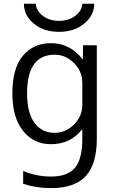

<svg xmlns="http://www.w3.org/2000/svg" viewBox="-20 -757 602 1008"><path d="M488.3 -519.5V-30.3Q488.3 104.5 430.2 167.5Q372.1 230.5 248 230.5Q168.9 230.5 101.6 208V140.6Q171.9 169.9 248 169.9Q335 169.9 373.5 124Q412.1 78.1 412.1 -27.3V-77.1H410.2Q349.6 0 247.1 0Q156.2 0 100.6 -70.3Q44.9 -140.6 44.9 -266.6Q44.9 -399.4 100.6 -464.8Q156.2 -530.3 247.1 -530.3Q347.7 -530.3 413.1 -446.3H415L416 -519.5ZM412.1 -737.3H474.6Q474.6 -676.8 422.4 -633.3Q370.1 -589.8 290 -589.8Q210 -589.8 157.7 -632.8Q105.5 -675.8 105.5 -737.3H168Q169.9 -700.2 205.1 -673.8Q240.2 -647.5 290 -647.5Q339.8 -647.5 375 -673.8Q410.2 -700.2 412.1 -737.3ZM122.1 -266.6Q122.1 -166 160.6 -112.8Q199.2 -59.6 266.6 -59.6Q324.2 -59.6 368.2 -103Q412.1 -146.5 412.1 -206.1V-322.3Q412.1 -381.8 368.7 -425.8Q325.2 -469.7 266.6 -469.7Q122.1 -469.7 122.1 -266.6Z"/></svg>

Font: Gen Shin Gothic Normal
Style: Regular
Weight: 300
Designer: [Source Han Sans]
Ryoko NISHIZUKA  (kana & ideographs); Paul D. Hunt (Latin, Greek & Cyrillic); Wenlong ZHANG  (bopomofo
Version: Version 1.002.20150607